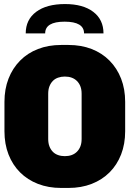

<svg xmlns="http://www.w3.org/2000/svg" viewBox="-20 -918 640 948"><path d="M282 10Q219 10 167.5 -10Q116 -30 79 -67Q42 -104 22 -155.5Q2 -207 2 -270V-415Q2 -478 22 -529.5Q42 -581 79 -618.5Q116 -656 167.5 -676Q219 -696 282 -696H318Q381 -696 432.5 -676Q484 -656 521 -618.5Q558 -581 578 -529.5Q598 -478 598 -415V-270Q598 -207 578 -155.5Q558 -104 521 -67Q484 -30 432.5 -10Q381 10 318 10ZM300 -147Q319 -147 334 -152.5Q349 -158 360 -169Q371 -180 377 -195.5Q383 -211 383 -232V-455Q383 -476 377 -491.5Q371 -507 360 -518Q349 -529 334 -534.5Q319 -540 300 -540Q282 -540 266.5 -534.5Q251 -529 240.5 -518Q230 -507 224 -491.5Q218 -476 218 -455V-232Q218 -211 224 -195.5Q230 -180 240.5 -169Q251 -158 266.5 -152.5Q282 -147 300 -147ZM107 -753Q107 -821 158.5 -859.5Q210 -898 301 -898Q390 -898 440.5 -859.5Q491 -821 491 -753H395Q395 -782 371 -796.5Q347 -811 299 -811Q251 -811 227 -796.5Q203 -782 203 -753Z"/></svg>

Font: Chivo Mono Black
Style: Regular
Weight: 900
Designer: Hector Gatti
Foundry: Omnibus-Type
Version: Version 1.008